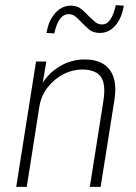

<svg xmlns="http://www.w3.org/2000/svg" viewBox="-20 -726 528 746"><path d="M43 0 120 -487H160L144 -392H139Q164 -439 210 -467Q256 -495 309 -495Q353 -495 381.5 -477.5Q410 -460 421.5 -424.5Q433 -389 424 -334L371 0H329L381 -329Q389 -377 382 -404.5Q375 -432 353.5 -444Q332 -456 300 -456Q262 -456 227 -438Q192 -420 166 -387.5Q140 -355 133 -312L84 0ZM191 -596 161 -598Q168 -645 194 -674.5Q220 -704 255 -704Q280 -704 296.5 -690.5Q313 -677 326 -662Q339 -650 350 -640.5Q361 -631 376 -631Q396 -631 409 -650.5Q422 -670 430 -706L461 -704Q453 -655 428 -626.5Q403 -598 368 -598Q342 -598 326 -611.5Q310 -625 296 -640Q285 -652 273.5 -661.5Q262 -671 247 -671Q227 -671 213 -652.5Q199 -634 191 -596Z"/></svg>

Font: Nunito Sans 10pt Condensed ExtraLight
Style: Italic
Weight: 250
Width: 3
Italic angle: -9°
Designer: Vernon Adams
Foundry: Vernon Adams
Version: Version 3.101;gftools[0.9.27]